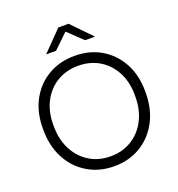

<svg xmlns="http://www.w3.org/2000/svg" viewBox="-160 -1039 1093 1181"><g transform="rotate(-20 387.0 -449.0)"><path d="M387 11Q290 11 214 -34.5Q138 -80 95 -161Q52 -242 52 -349V-358Q52 -463 95 -542.5Q138 -622 214 -666.5Q290 -711 387 -711Q485 -711 560.5 -666.5Q636 -622 679 -542.5Q722 -463 722 -358V-349Q722 -242 679 -161Q636 -80 560.5 -34.5Q485 11 387 11ZM387 -54Q465 -54 525 -91Q585 -128 619.5 -194Q654 -260 654 -349V-358Q654 -444 619.5 -509Q585 -574 525 -610Q465 -646 387 -646Q309 -646 249 -610Q189 -574 154.5 -509Q120 -444 120 -358V-349Q120 -260 154.5 -194Q189 -128 249 -91Q309 -54 387 -54ZM227 -779 354 -909H421L547 -779H482L368 -888H405L292 -779Z"/></g></svg>

Font: SUSE Thin Light
Style: Regular
Weight: 300
Version: Version 1.000